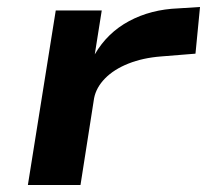

<svg xmlns="http://www.w3.org/2000/svg" viewBox="-20 -531 594 551"><path d="M60 0 140 -501H272L252 -375Q288 -437 350.5 -470.5Q413 -504 492 -507L554 -511L541 -377L442 -369Q390 -365 348.5 -348.5Q307 -332 281.5 -306Q256 -280 250 -249L211 0Z"/></svg>

Font: Nunito Sans 7pt Expanded
Style: Bold Italic
Weight: 700
Width: 7
Italic angle: -9°
Designer: Vernon Adams
Foundry: Vernon Adams
Version: Version 3.101;gftools[0.9.27]